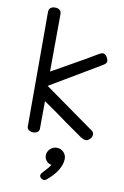

<svg xmlns="http://www.w3.org/2000/svg" viewBox="-110 -825 750 1165"><g transform="rotate(10 265.5 -243.0)"><path d="M94 -23V-730Q94 -746 104 -755Q114 -764 132 -764Q150 -764 160.5 -755.5Q171 -747 171 -730L169 -376L242 -417Q393 -502 442 -532Q457 -541 465 -541Q479 -541 489.5 -526.5Q500 -512 500 -495Q500 -484 478 -471L170 -288L482 -66Q492 -58 492 -44Q492 -29 479.5 -16.5Q467 -4 454 -4Q442 -4 424 -15L321 -87Q248 -141 170 -194L169 -24Q169 -11 158.5 -3Q148 5 132 5Q116 5 105 -3Q94 -11 94 -23ZM349 130Q349 164 326.5 201Q304 238 263 271Q256 278 246 278Q237 278 228.5 271Q220 264 220 254Q220 248 224 242L239 225Q268 194 276 180Q258 178 245 163.5Q232 149 232 130Q232 106 249.5 89Q267 72 291 72Q315 72 332 89Q349 106 349 130Z"/></g></svg>

Font: Mali
Style: Regular
Weight: 400
Version: Version 1.000; ttfautohint (v1.6)